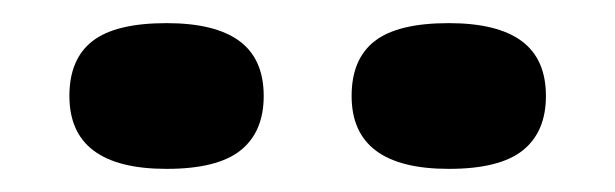

<svg xmlns="http://www.w3.org/2000/svg" viewBox="-20 -698 532 166"><path d="M124 -552Q40 -552 40 -615Q40 -647 60 -662.5Q80 -678 124 -678Q166 -678 187 -662.5Q208 -647 208 -615Q208 -584 188 -568Q168 -552 124 -552ZM368 -552Q284 -552 284 -615Q284 -647 304 -662.5Q324 -678 368 -678Q410 -678 431 -662.5Q452 -647 452 -615Q452 -584 432 -568Q412 -552 368 -552Z"/></svg>

Font: Ojuju ExtraLight ExtraBold
Style: Regular
Weight: 800
Version: Version 1.000